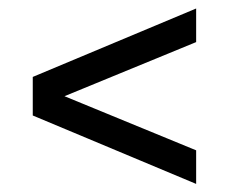

<svg xmlns="http://www.w3.org/2000/svg" viewBox="-20 -612 552 463"><path d="M453 -591.5V-510.5L135.5 -380L453 -249.5V-168.5L59 -333.5V-426.5Z"/></svg>

Font: Encode Sans Condensed Medium
Style: Regular
Weight: 500
Width: 3
Designer: Multiple Designers
Foundry: Impallari Type
Version: Version 2.000